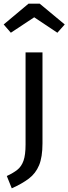

<svg xmlns="http://www.w3.org/2000/svg" viewBox="-46 -812 372 1044"><path d="M93 -527H185V-32Q185 42 166.5 86.5Q148 131 111 159Q74 187 18 212L-9 145Q26 129 48.5 111Q71 93 82 61.5Q93 30 93 -26ZM140 -718 13 -634 -26 -679 109 -792H170L306 -679L266 -634Z"/></svg>

Font: Fira Sans Variable
Style: Regular
Weight: 400
Designer: Carrois Corporate & Edenspiekermann AG
Foundry: Carrois Corporate GbR & Edenspiekermann AG
Version: Version 4.202